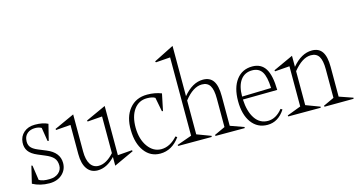

<svg xmlns="http://www.w3.org/2000/svg" viewBox="-77 -1030 2582 1376"><g transform="rotate(-15 1214.5 -341.5)"><path d="M24.9 -9.8 55.2 -136.2 63 -133.8 79.1 -23.9Q106.4 -7.3 158.2 -8.8Q198.7 -9.3 223.9 -31Q249 -52.7 249 -85Q249 -120.6 230.2 -141.8Q211.4 -163.1 168.9 -180.2L119.1 -201.2Q72.3 -220.7 53.2 -248Q34.2 -275.4 37.1 -313Q40 -356.9 72 -385Q104 -413.1 154.8 -413.1Q213.9 -413.1 251 -394L221.2 -274.9L212.9 -276.9L196.8 -377.9Q176.8 -389.2 149.9 -389.2Q114.7 -389.2 92.8 -371.1Q70.8 -353 67.9 -324.2Q63.5 -293.5 77.4 -272.7Q91.3 -252 130.9 -235.8L189 -211.9Q279.8 -174.3 279.8 -96.2Q279.8 -45.9 243.4 -12.9Q207 20 148.9 20Q80.1 20 24.9 -9.8Z M290.5 -345.2 439.5 -413.1V-137.2Q439.5 -76.2 460.9 -43Q482.4 -9.8 521.5 -9.8Q578.6 -9.8 635.7 -73.2V-345.2L526.4 -336.9L524.4 -345.2L673.3 -413.1V-47.9L780.3 -56.2L782.7 -47.9L635.7 20V-44.9Q574.7 20 506.3 20Q456.5 20 429 -18.8Q401.4 -57.6 401.4 -128.9V-345.2L292.5 -336.9Z M1118.2 -63Q1058.6 20 971.2 20Q898.9 20 855 -38.8Q811 -97.7 809.6 -195.8Q807.1 -294.9 855.5 -354Q903.8 -413.1 987.3 -413.1Q1045.4 -413.1 1093.3 -394L1067.4 -269L1059.6 -271L1039.6 -375Q1019.5 -388.2 979.5 -388.2Q918.5 -388.2 882.6 -338.6Q846.7 -289.1 847.2 -204.1Q848.6 -117.2 888.2 -63Q927.7 -8.8 986.3 -8.8Q1050.8 -8.8 1106.4 -70.8Z M1109.4 -620.1 1105 -627.9 1254.4 -703.1V-330.1Q1323.7 -413.1 1401.4 -413.1Q1453.1 -413.1 1477.5 -377Q1502 -340.8 1502 -264.2V-43.9L1603 -7.8L1601.1 0H1385.3L1383.3 -7.8L1463.4 -44.9V-256.8Q1463.4 -322.3 1444.8 -352.1Q1426.3 -381.8 1385.3 -381.8Q1319.8 -381.8 1254.4 -297.9V-46.9L1358.4 -7.8L1356 0H1108.4L1106 -7.8L1216.3 -46.9V-627.9Z M1858.4 -229Q1855.5 -312.5 1832.3 -349.4Q1809.1 -386.2 1759.3 -386.2Q1703.6 -386.2 1672.9 -344Q1642.1 -301.8 1642.1 -223.1ZM1605.5 -199.2Q1605.5 -298.3 1648.7 -355.7Q1691.9 -413.1 1767.1 -413.1Q1832.5 -413.1 1864.3 -362.8Q1896 -312.5 1897.5 -204.1L1642.1 -201.2Q1646.5 -111.3 1681.6 -59.1Q1716.8 -6.8 1777.3 -6.8Q1836.9 -6.8 1885.3 -66.9L1897.5 -59.1Q1846.7 20 1767.1 20Q1692.4 20 1648.9 -39.1Q1605.5 -98.1 1605.5 -199.2Z M1917 -336.9 1915 -345.2 2063 -413.1V-331.1Q2131.3 -413.1 2210 -413.1Q2261.2 -413.1 2285.6 -376.7Q2310.1 -340.3 2310.1 -264.2V-43.9L2411.1 -8.8L2409.2 -1L2193.8 0L2191.9 -7.8L2272 -44.9V-256.8Q2272 -322.3 2253.4 -352.1Q2234.9 -381.8 2193.8 -381.8Q2129.9 -381.8 2063 -298.8V-46.9L2167 -7.8L2165 0H1924.8L1922.9 -7.8L2025.9 -46.9V-345.2Z"/></g></svg>

Font: Halibut Cnd Thin
Style: Regular
Weight: 250
Width: 3
Designer: Matteo Maggi
Foundry: Collletttivo
Version: Version 3.080 | FøM Fix